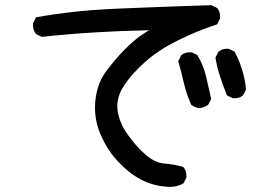

<svg xmlns="http://www.w3.org/2000/svg" viewBox="-20 -700 1040 752"><path d="M631.3 31.2Q577.6 27.3 530.3 2.4Q483.9 -22.5 440.9 -68.8Q426.8 -84 414.3 -101.1Q401.9 -118.2 391.6 -137Q381.3 -155.8 372.6 -176.3Q346.7 -238.3 353.5 -306.2Q360.4 -374.5 397.5 -423.3Q434.1 -471.7 468.5 -506.1Q502.9 -540.5 529.8 -559.6Q538.1 -565.4 546.9 -571Q555.7 -576.7 564 -581.5Q459 -579.6 361.3 -573.7Q252.4 -567.4 145 -555.7H143.6L142.1 -556.2L122.6 -565.9L121.1 -566.4L120.6 -567.9Q107.4 -584 109.4 -607.9V-608.9L109.9 -609.9L119.6 -629.4L121.1 -632.3L124 -632.8Q268.1 -658.2 415.5 -665Q437 -666 460 -667Q482.9 -668 507.8 -668.9Q532.7 -669.9 559.8 -670.9Q586.9 -671.9 615.7 -673.1Q644.5 -674.3 675.3 -675.3Q706.1 -676.3 738.8 -677.5Q771.5 -678.7 806.6 -679.7H808.1L809.1 -679.2L828.6 -669.4L830.1 -668.9L830.6 -668Q837.4 -660.2 840.1 -650.1Q842.8 -640.1 841.8 -628.4V-627.4L841.3 -626.5L831.5 -606.9L830.1 -604.5L828.1 -604Q789.6 -591.3 752 -575.9Q714.4 -560.5 677.2 -542Q659.2 -533.2 641.8 -523.4Q624.5 -513.7 608.9 -503.4Q593.3 -493.2 578.6 -482.2Q564 -471.2 550.8 -459.5Q497.6 -413.1 465.8 -364.7Q434.6 -317.9 440.4 -269Q441.4 -259.3 443.8 -249.5Q446.3 -239.7 449.7 -230.2Q453.1 -220.7 457.5 -210.9Q461.9 -201.2 467.8 -191.7Q473.6 -182.1 480.5 -172.4Q515.1 -124 551.8 -92.8Q587.4 -62.5 622.6 -59.6Q660.2 -56.6 695.8 -46.9L697.8 -46.4L698.7 -44.9Q711.9 -29.3 710 -5.4V-4.4L709.5 -3.4L699.7 16.1L698.7 18.1L697.3 18.6Q668.5 35.2 631.3 31.2ZM760.3 -276.4Q742.7 -278.8 729.5 -289.6L728.5 -290.5L728 -291.5Q719.2 -311.5 712.2 -332.3Q705.1 -353 700.2 -374.5Q690.4 -417.5 678.7 -458.5L678.2 -460.4L679.2 -462.4L689 -481.9L689.5 -483.4L690.4 -483.9Q698.2 -490.7 708.3 -493.4Q718.3 -496.1 730 -495.1H731L731.9 -494.6L751.5 -484.9L752.9 -483.9L753.9 -482.4Q765.6 -463.4 773.7 -443.1Q781.7 -422.9 787.1 -400.9L806.6 -314.9L807.1 -312.5L806.2 -311L796.4 -291.5L795.4 -290L794.4 -289.1Q779.3 -278.3 761.2 -276.4H760.7ZM890.1 -315.9 870.6 -325.7 868.2 -326.7 867.7 -329.1Q854 -364.3 842.3 -399.4Q840.3 -405.3 838.4 -411.4Q836.4 -417.5 834.7 -423.6Q833 -429.7 831.5 -435.8Q830.1 -441.9 828.9 -448Q827.6 -454.1 826.4 -460.2Q825.2 -466.3 824.2 -472.7V-474.6L824.7 -476.1L834.5 -495.6L835 -497.1L835.9 -497.6Q843.8 -504.4 853.8 -507.1Q863.8 -509.8 875.5 -508.8H876.5L877.4 -508.3L897 -498.5L898.9 -497.6L899.9 -496.1Q905.8 -484.9 910.9 -473.4Q916 -461.9 920.4 -450.2Q924.8 -438.5 928.2 -426.8Q934.1 -408.7 937.7 -389.9Q941.4 -371.1 943.4 -351.1V-349.6L942.9 -348.1L933.1 -328.6L932.6 -327.1L931.6 -326.7Q923.8 -319.8 913.8 -317.1Q903.8 -314.5 892.1 -315.4H891.1Z"/></svg>

Font: NaikaiFont
Style: SemiBold
Weight: 600
Version: Version 1.89